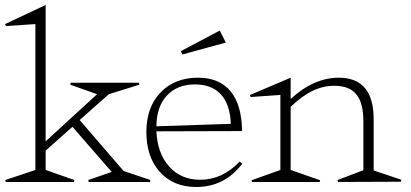

<svg xmlns="http://www.w3.org/2000/svg" viewBox="-40 -726 1638 766"><path d="M-16.1 -622.1 -20 -629.9 142.1 -706.1V-162.1L347.2 -350.1L240.2 -388.2L242.2 -396H514.2L516.1 -388.2L394 -350.1L277.8 -247.1L453.1 -43.9L560.1 -7.8L558.1 0H314L312 -7.8L405.8 -40L249 -220.2L142.1 -125V-47.9L256.8 -7.8L254.9 0H-17.1L-19 -7.8L101.1 -47.9V-629.9Z M880.9 -231.9Q877.9 -309.6 841.3 -349.4Q804.7 -389.2 737.8 -389.2Q667 -389.2 625.7 -344.7Q584.5 -300.3 584 -222.2ZM543.9 -199.2Q543.9 -297.9 600.3 -356.9Q656.7 -416 750 -416Q834.5 -416 879.4 -362.5Q924.3 -309.1 925.8 -203.1L584 -202.1Q587.9 -114.3 635 -61.5Q682.1 -8.8 758.8 -8.8Q846.7 -8.8 916 -81.1L926.8 -73.2Q856.4 20 742.7 20Q651.9 20 597.9 -39.8Q543.9 -99.6 543.9 -199.2ZM681.6 -522 836.9 -604 860.8 -556.2 688 -508.8Z M959.5 -338.9 957.5 -347.2 1119.6 -416V-331.1Q1211.9 -416 1311.5 -416Q1450.7 -416 1450.7 -251V-45.9L1561.5 -8.8L1559.6 -1L1308.6 0L1306.6 -7.8L1409.7 -46.9V-243.2Q1409.7 -315.4 1381.6 -349.6Q1353.5 -383.8 1293.5 -383.8Q1249.5 -383.8 1207.5 -363.8Q1165.5 -343.8 1119.6 -299.8V-47.9L1237.3 -6.8L1235.4 0H965.3L963.4 -6.8L1078.6 -47.9V-347.2Z"/></svg>

Font: Halibut Thin
Style: Regular
Weight: 250
Designer: Matteo Maggi
Foundry: Collletttivo
Version: Version 3.080 | FøM Fix